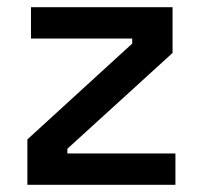

<svg xmlns="http://www.w3.org/2000/svg" viewBox="-20 -513 559 533"><path d="M56 0H467V-87H167V-100L459 -366V-493H66V-406H347V-392L56 -126Z"/></svg>

Font: Meta Space Medium
Style: Regular
Weight: 500
Designer: Meta Pool / Florian Karsten
Foundry: Meta Pool / Florian Karsten
Version: Version 2.000;Glyphs 3.1.1 (3137)